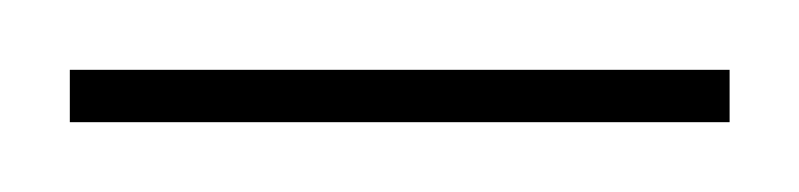

<svg xmlns="http://www.w3.org/2000/svg" viewBox="-20 -581 229 55"><path d="M0 -546V-561H189V-546Z"/></svg>

Font: Smooch Sans Thin Thin
Style: Regular
Weight: 250
Version: Version 1.010